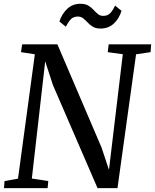

<svg xmlns="http://www.w3.org/2000/svg" viewBox="-20 -972 801 992"><path d="M0.5 0 3.5 -36.5 73 -49 160 -691.5 88.5 -702.5 94.5 -743H276.5L504.5 -210L543 -94.5L614.5 -692L536.5 -702.5L541.5 -743H761L758 -702.5L683 -691.5L587 0H484L253.5 -532.5L213.5 -655L144.5 -49.5L229.5 -36.5L226 0ZM499.5 -824.5Q475 -824.5 459.8 -833.8Q444.5 -843 433 -855.5Q421.5 -868 410 -877.2Q398.5 -886.5 382 -886.5Q358.5 -886.5 345 -871.5Q331.5 -856.5 320 -834L287 -861Q300 -901 327.8 -926.8Q355.5 -952.5 395.5 -952.5Q421 -952.5 436.5 -943Q452 -933.5 463.2 -921.2Q474.5 -909 485.8 -899.5Q497 -890 513.5 -890Q537 -890 550.2 -904.8Q563.5 -919.5 575 -943L608 -916Q595 -875 567.5 -849.8Q540 -824.5 499.5 -824.5Z"/></svg>

Font: Merriweather 36pt
Style: Italic
Weight: 400
Italic angle: -7.8°
Version: Version 2.101